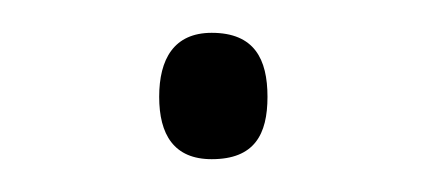

<svg xmlns="http://www.w3.org/2000/svg" viewBox="-20 -88 260 117"><path d="M77 -29C77 -6 86 9 109 9C135 9 143 -6 143 -29C143 -52 135 -68 109 -68C86 -68 77 -52 77 -29Z"/></svg>

Font: Noto Sans Gurmukhi ExtraLight
Style: Regular
Weight: 200
Designer: Jelle Bosma - Monotype Design Team
Foundry: Monotype Imaging Inc.
Version: Version 2.004